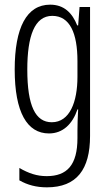

<svg xmlns="http://www.w3.org/2000/svg" viewBox="-20 -562 471 823"><path d="M195 -542C94 -542 43 -443 43 -264C43 -81 96 10 190 10C250 10 291 -31 312 -93H315C313 -57 312 -28 312 -2V30C312 146 267 193 180 193C138 193 103 181 63 158V211C98 231 136 241 181 241C309 241 366 164 366 21V-532H321L315 -453H311C290 -506 255 -542 195 -542ZM204 -494C280 -494 312 -419 312 -300V-233C312 -125 279 -38 202 -38C132 -38 97 -108 97 -264C97 -407 128 -494 204 -494Z"/></svg>

Font: Noto Sans Display Condensed Light
Style: Regular
Weight: 300
Width: 3
Designer: Monotype Design Team
Foundry: Monotype Imaging Inc.
Version: Version 1.900